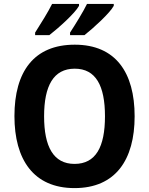

<svg xmlns="http://www.w3.org/2000/svg" viewBox="-20 -954 764 984"><path d="M563 -924V-934H426C407 -895 369 -833 339 -787V-774H413C460 -811 543 -887 563 -924ZM385 -924V-934H247C228 -895 190 -834 160 -787V-774H233C283 -813 364 -886 385 -924ZM670 -358C670 -582 573 -725 363 -725C154 -725 54 -587 54 -359C54 -136 152 10 362 10C572 10 670 -135 670 -358ZM206 -358C206 -514 254 -602 363 -602C471 -602 518 -515 518 -358C518 -201 471 -114 362 -114C254 -114 206 -202 206 -358Z"/></svg>

Font: Noto Sans Telugu SemiCondensed
Style: Bold
Weight: 700
Width: 4
Designer: Jelle Bosma - Monotype Design Team
Foundry: Monotype Imaging Inc.
Version: Version 2.005